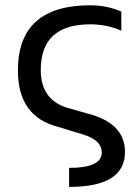

<svg xmlns="http://www.w3.org/2000/svg" viewBox="-20 -533 525 738"><path d="M446.3 -415Q391.6 -439.5 326.7 -439.5Q136.7 -439.5 136.7 -264.2Q136.7 -150.4 237.3 -119.1L314 -97.2Q460.4 -61 460.4 51.3Q460.4 185.5 245.6 185.5V112.3Q371.1 112.3 371.1 53.2Q371.1 6.3 302.2 -15.1L205.1 -44.9Q48.8 -83.5 48.8 -262.2Q48.8 -512.7 326.7 -512.7Q391.6 -512.7 446.3 -488.3Z"/></svg>

Font: Sansation
Style: Regular
Weight: 400
Designer: Bernd Montag
Version: Version 1.301